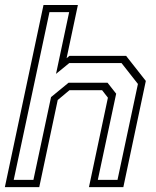

<svg xmlns="http://www.w3.org/2000/svg" viewBox="-37 -770 640 790"><path d="M-17 0 142 -749.5H283.5L237 -530.5L248.5 -540H482L563 -437L470.5 0H329L407 -368L383 -399H249L200.5 -358.5L124.5 0ZM19.5 -30H100.5L173 -370.5L245 -429.5H405.5L441 -384.5L365.5 -30H446.5L530.5 -424.5L463 -510.5H248L193.5 -466L247.5 -720H166.5Z"/></svg>

Font: Tourney Light
Style: Italic
Weight: 300
Italic angle: -12°
Version: Version 1.015